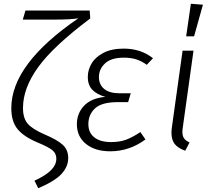

<svg xmlns="http://www.w3.org/2000/svg" viewBox="-20 -792 1113 1019"><path d="M163 167Q222 140 250.5 111.5Q279 83 279 50Q279 23 259 6Q239 -11 179 -36Q107 -66 73.5 -106.5Q40 -147 40 -218Q40 -452 396 -695Q357 -688 269 -688H101L115 -736H456L459 -694Q263 -547 182.5 -435.5Q102 -324 102 -219Q102 -164 127.5 -135Q153 -106 218 -78Q284 -50 313 -23.5Q342 3 342 47Q342 92 307 130.5Q272 169 183 207Z M388 -133Q388 -190 426 -230.5Q464 -271 539 -278Q495 -290 470.5 -315Q446 -340 446 -384Q446 -421 466 -455Q486 -489 529 -511.5Q572 -534 637 -534Q727 -534 792 -483L759 -448Q733 -467 704.5 -476.5Q676 -486 637 -486Q570 -486 537.5 -455.5Q505 -425 505 -383Q505 -343 533 -320Q561 -297 614 -297H674L660 -250H606Q520 -250 484.5 -217Q449 -184 449 -133Q449 -88 480.5 -63Q512 -38 569 -38Q615 -38 649 -50.5Q683 -63 725 -91L752 -52Q667 11 565 11Q485 11 436.5 -28Q388 -67 388 -133Z M951 -122Q948 -104 948 -92Q948 -70 957 -57.5Q966 -45 986 -36L963 8Q924 -6 907 -28Q890 -50 890 -88Q890 -103 893 -122L949 -523H1007ZM1057 -767 1010 -599H968L993 -772Z"/></svg>

Font: Fira Sans Light
Style: Italic
Weight: 300
Italic angle: -8°
Designer: bBox Type GmbH & Carrois Corporate GbR & Edenspiekermann AG
Foundry: bBox Type GmbH & Carrois Corporate GbR & Edenspiekermann AG
Version: Version 4.301